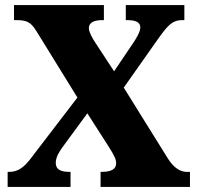

<svg xmlns="http://www.w3.org/2000/svg" viewBox="-20 -734 777 754"><path d="M10 0H257V-59H253C211 -59 199 -73 199 -95C199 -116 212 -137 224 -154L323 -289L405 -161C432 -119 436 -107 436 -92C436 -70 417 -59 379 -59H375V0H726V-59H714C690 -59 664 -72 639 -112L466 -390L602 -583C640 -636 658 -655 695 -655H704V-714H474V-655H478C507 -655 531 -650 531 -626C531 -608 513 -580 503 -565L428 -454L354 -567C342 -585 329 -609 329 -623C329 -639 339 -655 382 -655H388V-714H35V-655H48C97 -655 108 -636 129 -602L284 -351L114 -129C85 -90 61 -59 16 -59H10Z"/></svg>

Font: Noto Serif Tamil SemiCondensed Black
Style: Italic
Weight: 900
Width: 4
Italic angle: -12°
Designer: Indian Type Foundry, Tom Grace, and the Monotype Design Team
Foundry: Monotype Imaging Inc.
Version: Version 2.003